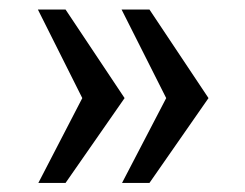

<svg xmlns="http://www.w3.org/2000/svg" viewBox="-20 -462 528 413"><path d="M242.5 -68.5 337.5 -251 241.5 -441.5H301.5L428.5 -251L301.5 -68.5ZM62.5 -68.5 157 -251 61.5 -441.5H121L248 -251L121 -68.5Z"/></svg>

Font: Public Sans Thin Medium
Style: Regular
Weight: 500
Version: Version 2.001